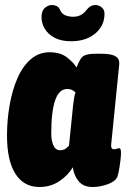

<svg xmlns="http://www.w3.org/2000/svg" viewBox="-20 -740 505 768"><path d="M138 8Q75 8 41.5 -45Q8 -98 8 -198Q8 -260 18.5 -319.5Q29 -379 49.5 -426.5Q70 -474 102.5 -502.5Q135 -531 178 -531Q222 -531 248.5 -510Q275 -489 286 -470Q295 -492 302 -503.5Q309 -515 322.5 -520Q336 -525 364 -525H386Q426 -525 442.5 -514.5Q459 -504 457 -483L425 -165Q422 -143 436 -143Q442 -143 447 -145Q452 -147 456 -147Q460 -147 462 -143.5Q464 -140 464 -127Q464 -117 461.5 -96.5Q459 -76 455.5 -57Q452 -38 449 -32Q441 -14 410.5 -3Q380 8 351 8Q314 8 295 -14.5Q276 -37 271 -71Q252 -38 217 -15Q182 8 138 8ZM221 -139Q229 -139 236.5 -142Q244 -145 256 -157L272 -315Q274 -329 276 -345Q278 -361 282 -370Q278 -375 269.5 -379.5Q261 -384 248 -384Q185 -384 185 -205Q185 -178 193.5 -158.5Q202 -139 221 -139ZM264 -575Q224 -575 197.5 -589.5Q171 -604 158.5 -626Q146 -648 146 -671Q146 -697 159.5 -708.5Q173 -720 188 -720Q198 -720 207 -715.5Q216 -711 222 -697Q228 -684 242 -678.5Q256 -673 273 -673Q306 -673 326 -700Q341 -720 362 -720Q374 -720 386 -711Q398 -702 398 -685Q398 -637 361 -606Q324 -575 264 -575Z"/></svg>

Font: Asap Condensed Condensed Black
Style: Italic
Weight: 900
Width: 3
Italic angle: -6°
Designer: Pablo Cosgaya
Foundry: Omnibus-Type
Version: Version 3.001; ttfautohint (v1.8.4.7-5d5b)